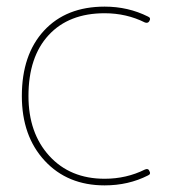

<svg xmlns="http://www.w3.org/2000/svg" viewBox="-20 -550 543 580"><path d="M296 10Q184 10 115 -64.5Q46 -139 46 -260Q46 -385 113 -457.5Q180 -530 296 -530Q367 -530 427 -500Q437 -496 431 -486Q427 -479 418 -482Q362 -510 296 -510Q188 -510 127 -444Q66 -378 66 -260Q66 -148 129 -79Q192 -10 296 -10Q362 -10 418 -38Q428 -42 431 -34Q437 -24 427 -20Q368 10 296 10Z"/></svg>

Font: Rounded Mplus 1c Thin
Style: Regular
Weight: 250
Version: Version 1.059.20150529